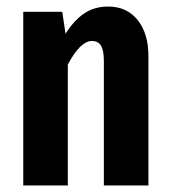

<svg xmlns="http://www.w3.org/2000/svg" viewBox="-20 -566 521 586"><path d="M433 -395V0H297V-380Q297 -413 288 -427Q279 -441 261 -441Q225 -441 187 -369V0H51V-530H170L180 -463Q206 -504 237 -525Q268 -546 310 -546Q367 -546 400 -505Q433 -464 433 -395Z"/></svg>

Font: Fira Sans Extra Condensed SemiBold
Style: Regular
Weight: 600
Width: 1
Designer: Carrois Corporate & Edenspiekermann AG
Foundry: Carrois Corporate GbR & Edenspiekermann AG
Version: Version 4.203